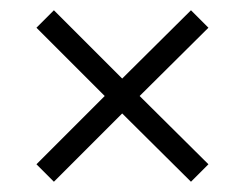

<svg xmlns="http://www.w3.org/2000/svg" viewBox="-20 -558 477 374"><path d="M51 -238 184 -371 51 -504 85 -538 218 -405 352 -538 386 -504 252 -371 386 -238 352 -204 218 -337 85 -204Z"/></svg>

Font: Encode Sans Compressed
Style: Light
Weight: 300
Designer: Pablo Impallari, Andres Torresi
Foundry: Pablo Impallari, Andres Torresi
Version: Version 1.000; ttfautohint (v1.00) -l 8 -r 50 -G 200 -x 14 -